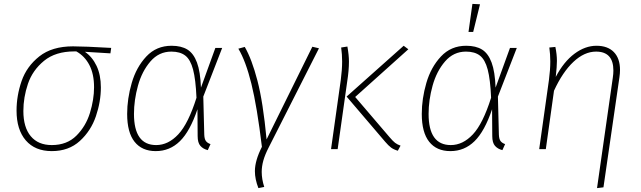

<svg xmlns="http://www.w3.org/2000/svg" viewBox="-20 -766 3294 986"><path d="M65 -198Q65 -275 91 -350Q117 -425 182 -476.5Q247 -528 355 -528Q412 -528 551 -520L547 -492L416 -500Q454 -474 476 -427.5Q498 -381 498 -317Q498 -244 472.5 -169Q447 -94 390 -42Q333 10 246 10Q160 10 112.5 -45Q65 -100 65 -198ZM463 -318Q463 -386 439 -432Q415 -478 372 -502H362Q265 -502 206 -453.5Q147 -405 123.5 -335.5Q100 -266 100 -196Q100 -112 138 -66.5Q176 -21 246 -21Q324 -21 372.5 -69.5Q421 -118 442 -186.5Q463 -255 463 -318Z M1012 -316 1086 -520H1121L1024 -270L1029 -74Q1030 -51 1038 -41Q1046 -31 1061 -26L1047 5Q1023 -1 1009 -17Q995 -33 995 -67L994 -205Q956 -92 904 -41Q852 10 780 10Q709 10 671 -38Q633 -86 633 -181Q633 -259 656.5 -340Q680 -421 731.5 -476Q783 -531 861 -531Q911 -531 942.5 -511.5Q974 -492 991.5 -445Q1009 -398 1012 -316ZM668 -181Q668 -21 782 -21Q844 -21 895.5 -76Q947 -131 989 -264Q985 -358 971.5 -409Q958 -460 931.5 -480.5Q905 -501 860 -501Q796 -501 752.5 -450.5Q709 -400 688.5 -326Q668 -252 668 -181Z M1349 -50 1584 -526 1618 -518 1360 -9Q1341 28 1332.5 58Q1324 88 1324 117Q1324 154 1337 194L1307 200Q1289 154 1289 113Q1289 59 1325 -12Q1300 -219 1271 -336Q1242 -453 1204 -516L1237 -525Q1273 -463 1302 -352Q1331 -241 1349 -50Z M1958 -38 1760 -270 2053 -531 2077 -513 1804 -268 1981 -61Q1998 -41 2009 -32.5Q2020 -24 2037 -18L2023 8Q2002 2 1988.5 -8Q1975 -18 1958 -38ZM1730 -355Q1737 -408 1737 -450Q1737 -487 1732 -522L1764 -527Q1772 -483 1772 -450Q1772 -404 1763 -347L1714 0H1680Z M2525 -316 2599 -520H2634L2537 -270L2542 -74Q2543 -51 2551 -41Q2559 -31 2574 -26L2560 5Q2536 -1 2522 -17Q2508 -33 2508 -67L2507 -205Q2469 -92 2417 -41Q2365 10 2293 10Q2222 10 2184 -38Q2146 -86 2146 -181Q2146 -259 2169.5 -340Q2193 -421 2244.5 -476Q2296 -531 2374 -531Q2424 -531 2455.5 -511.5Q2487 -492 2504.5 -445Q2522 -398 2525 -316ZM2181 -181Q2181 -21 2295 -21Q2357 -21 2408.5 -76Q2460 -131 2502 -264Q2498 -358 2484.5 -409Q2471 -460 2444.5 -480.5Q2418 -501 2373 -501Q2309 -501 2265.5 -450.5Q2222 -400 2201.5 -326Q2181 -252 2181 -181ZM2445 -744 2410 -602H2386L2406 -746Z M3127 -367Q3130 -387 3130 -404Q3130 -501 3041 -501Q2981 -501 2925 -448.5Q2869 -396 2825 -300L2783 0H2749L2799 -355Q2806 -408 2806 -450Q2806 -487 2801 -522L2832 -525Q2840 -487 2840 -453Q2840 -425 2834 -371Q2875 -449 2930 -490Q2985 -531 3043 -531Q3101 -531 3132.5 -498.5Q3164 -466 3164 -407Q3164 -389 3161 -369L3079 196L3046 200Z"/></svg>

Font: FiraGO UltraLight
Style: Italic
Weight: 200
Italic angle: -8°
Designer: bBox Type GmbH
Foundry: bBox Type GmbH
Version: Version 1.001